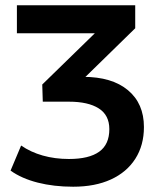

<svg xmlns="http://www.w3.org/2000/svg" viewBox="-20 -516 604 727"><path d="M257 191Q184 191 123 175.5Q62 160 20 130L60 35Q96 60 142 73Q188 86 241 86Q317 86 355.5 58.5Q394 31 394 -27Q394 -80 354 -105.5Q314 -131 241 -131H142L140 -196L376 -426L375 -390H44V-496H492V-409L274 -196L236 -225H295Q404 -225 464.5 -174.5Q525 -124 525 -35Q525 34 492.5 85Q460 136 400 163.5Q340 191 257 191Z"/></svg>

Font: Nunito Sans 9pt
Style: Bold
Weight: 700
Version: Version 3.101;gftools[0.9.27]